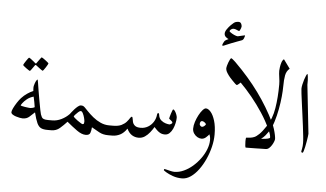

<svg xmlns="http://www.w3.org/2000/svg" viewBox="-79 -1248 2912 1713"><g transform="rotate(5 1377.0 -391.5)"><path d="M439 -44.4Q439 -27.8 432.9 -13.9Q426.8 0 399.9 0H374Q337.9 0 316.4 -10.5Q294.9 -21 280.5 -52.2Q266.1 -83.5 250.5 -146.5Q229 -127 205.3 -105Q181.6 -83 145 -83Q136.2 -83 119.1 -86.2Q102.1 -89.4 84 -95.2Q65.9 -101.1 53.2 -109.9Q40.5 -118.7 40.5 -130.4Q40.5 -142.1 52.2 -166.5Q64 -190.9 81.3 -217.5Q98.6 -244.1 115.2 -262.2Q138.7 -287.6 165.8 -305.9Q192.9 -324.2 218.8 -335Q218.3 -341.3 217.8 -348.1Q217.3 -355 217.3 -361.3Q217.3 -366.2 217.5 -370.8Q217.8 -375.5 218.8 -380.4Q225.1 -406.2 233.4 -422.9Q241.7 -439.5 249 -439.5Q250 -439.5 254.4 -410.2Q258.8 -380.9 265.6 -339.4Q272.9 -297.4 280.8 -252Q288.6 -206.5 295.4 -173.3Q302.2 -140.1 304.7 -133.3Q310.1 -118.7 315.4 -108.6Q320.8 -98.6 333.7 -93.5Q346.7 -88.4 374 -88.4H399.9Q426.8 -88.4 432.9 -74.7Q439 -61 439 -44.4ZM243.7 -192.4Q240.2 -212.4 236.1 -238Q231.9 -263.7 226.1 -285.2Q190.9 -275.4 166.7 -255.4Q142.6 -235.4 130.1 -218Q117.7 -200.7 117.7 -197.8Q117.7 -195.3 129.2 -192.4Q140.6 -189.5 156.2 -187Q171.9 -184.6 185.8 -182.9Q199.7 -181.2 204.6 -181.2Q211.9 -181.2 224.1 -184.3Q236.3 -187.5 243.7 -192.4ZM332 -591.8Q332 -589.4 325.9 -578.4Q319.8 -567.4 311.3 -554.2Q302.7 -541 295.4 -531.5Q288.1 -522 285.2 -522Q283.7 -522 274.7 -528.3Q265.6 -534.7 254.2 -543.2Q242.7 -551.8 234.1 -558.6Q225.6 -565.4 224.6 -565.9Q221.7 -568.4 219.2 -568.4Q216.8 -568.4 214.4 -565.9Q213.4 -564.9 204.1 -551.3Q194.8 -537.6 184.8 -524.2Q174.8 -510.7 171.9 -510.7Q169.9 -510.7 159.9 -517.1Q149.9 -523.4 137.9 -532.2Q126 -541 117.2 -548.6Q108.4 -556.2 108.4 -558.6Q108.4 -561.5 115 -572.3Q121.6 -583 130.1 -595.9Q138.7 -608.9 146 -618.4Q153.3 -627.9 154.8 -627.9Q159.2 -627.9 172.9 -617.7Q186.5 -607.4 199.2 -596.9Q211.9 -586.4 212.9 -585Q217.3 -580.6 219.2 -580.6Q222.2 -580.6 225.6 -585.9Q226.6 -587.4 236.1 -600.8Q245.6 -614.3 255.6 -627.4Q265.6 -640.6 267.6 -640.6Q270 -640.6 280 -633.8Q290 -627 302.2 -617.9Q314.5 -608.9 323.2 -601.1Q332 -593.3 332 -591.8Z M984.4 -44.4Q984.4 -27.8 978 -13.9Q971.7 0 945.3 0H918.9Q872.6 0 839.1 -18.1Q805.7 -36.1 768.1 -58.1Q766.1 -27.8 758.3 -6.8Q750.5 14.2 717.8 14.2Q682.1 14.2 638.4 -17.1Q594.7 -48.3 546.9 -88.4Q516.6 -55.2 484.6 -27.6Q452.6 0 409.2 0H383.3Q356.4 0 350.3 -13.9Q344.2 -27.8 344.2 -44.4Q344.2 -61 350.3 -74.7Q356.4 -88.4 383.3 -88.4H409.2Q451.2 -88.4 491.5 -108.2Q531.7 -127.9 561.5 -159.2Q562.5 -160.6 572.5 -173.8Q582.5 -187 596.9 -203.1Q611.3 -219.2 626.5 -231.4Q641.6 -243.7 652.8 -243.7Q664.1 -243.7 671.4 -241.2Q678.7 -238.8 688.5 -229.5Q698.2 -220.2 717.3 -199.7Q741.7 -173.8 773.2 -147.9Q804.7 -122.1 841.8 -105.2Q878.9 -88.4 918.9 -88.4H945.3Q971.7 -88.4 978 -74.7Q984.4 -61 984.4 -44.4ZM696.3 -101.1Q696.3 -114.3 690.4 -136.5Q684.6 -158.7 675.5 -176.3Q666.5 -193.8 655.8 -193.8Q647.9 -193.8 634 -181.6Q620.1 -169.4 608.9 -156.5Q597.7 -143.6 597.7 -142.1Q597.7 -137.7 608.9 -127.4Q620.1 -117.2 635.7 -106Q651.4 -94.7 664.8 -86.7Q678.2 -78.6 682.1 -78.6Q691.9 -78.6 694.1 -86.7Q696.3 -94.7 696.3 -101.1Z M1514.2 -209Q1514.2 -188 1508.5 -160.9Q1502.9 -133.8 1491.5 -108.6Q1480 -83.5 1462.6 -67.1Q1445.3 -50.8 1421.4 -50.8Q1395.5 -50.8 1376.5 -62Q1357.4 -73.2 1344.7 -87.2Q1332 -101.1 1324.2 -108.9Q1310.1 -85 1290.5 -60.1Q1271 -35.2 1246.1 -18.3Q1221.2 -1.5 1190.4 -1.5Q1157.2 -1.5 1130.4 -18.3Q1103.5 -35.2 1085 -73.7Q1058.1 -33.7 1024.7 -16.8Q991.2 0 954.6 0H928.7Q901.9 0 895.8 -13.9Q889.6 -27.8 889.6 -44.4Q889.6 -61 895.8 -74.7Q901.9 -88.4 928.7 -88.4H954.6Q1001.5 -88.4 1029.8 -102.5Q1058.1 -116.7 1074.2 -135.5Q1090.3 -154.3 1098.9 -168.5Q1107.4 -182.6 1114.3 -182.6Q1121.1 -182.6 1122.6 -168.9Q1124 -155.3 1128.7 -137Q1133.3 -118.7 1149.4 -105Q1165.5 -91.3 1201.2 -91.3Q1236.8 -91.3 1266.4 -108.6Q1295.9 -126 1314.7 -155.8Q1333.5 -185.5 1336.9 -221.7Q1338.9 -236.3 1347.7 -236.3Q1348.6 -236.3 1352.1 -232.2Q1355.5 -228 1356 -218.8Q1360.4 -189 1379.6 -172.6Q1398.9 -156.2 1420.9 -149.9Q1442.9 -143.6 1456.1 -143.6Q1459.5 -143.6 1469.5 -149.7Q1479.5 -155.8 1479.5 -160.6Q1479.5 -167.5 1471.4 -175Q1463.4 -182.6 1455.3 -188.2Q1447.3 -193.8 1447.3 -195.3Q1447.3 -197.8 1450.7 -210.9Q1454.1 -224.1 1459.2 -240Q1464.4 -255.9 1469 -267.8Q1473.6 -279.8 1476.6 -279.8Q1484.4 -279.8 1493.2 -266.4Q1502 -252.9 1508.1 -236.1Q1514.2 -219.2 1514.2 -209Z M1863.8 -88.4Q1863.8 -36.1 1850.1 21Q1836.4 78.1 1812 132.3Q1787.6 186.5 1755.1 230.5Q1722.7 274.4 1685.1 300.3Q1647.5 326.2 1607.4 326.2Q1563.5 326.2 1525.4 312.5Q1487.3 298.8 1463.9 284.2Q1440.4 269.5 1440.4 267.1Q1440.4 263.7 1442.1 260Q1443.8 256.3 1445.8 256.3Q1448.7 256.3 1465.6 260.7Q1482.4 265.1 1502.4 269.5Q1522.5 273.9 1534.7 273.9Q1576.7 273.9 1618.9 254.6Q1661.1 235.4 1698.5 202.9Q1735.8 170.4 1765.1 129.9Q1794.4 89.4 1811 46.4Q1827.6 3.4 1827.6 -36.1Q1827.6 -53.7 1824.7 -65.4Q1821.8 -77.1 1817.9 -86.9Q1806.6 -72.8 1789.3 -57.4Q1772 -42 1749 -42Q1731 -42 1712.4 -52.7Q1693.8 -63.5 1681.2 -82.5Q1668.5 -101.6 1668.5 -126Q1668.5 -153.3 1679 -185.8Q1689.5 -218.3 1705.1 -247.6Q1720.7 -276.9 1737.5 -295.7Q1754.4 -314.5 1766.6 -314.5Q1787.6 -314.5 1810.1 -288.6Q1832.5 -262.7 1848.1 -212.2Q1863.8 -161.6 1863.8 -88.4ZM1779.3 -174.3Q1772 -186 1761 -192.4Q1750 -198.7 1743.2 -198.7Q1732.4 -198.7 1728 -190.2Q1723.6 -181.6 1723.6 -169.9Q1723.6 -164.1 1730.2 -156Q1736.8 -147.9 1746.1 -147.9Q1754.4 -147.9 1764.9 -156Q1775.4 -164.1 1779.3 -174.3Z M2057.6 -989.7Q2057.6 -985.8 2050.8 -968.3Q2043.9 -950.7 2029.8 -946.8Q2021.5 -944.3 1995.8 -934.3Q1970.2 -924.3 1941.4 -913.6Q1907.2 -900.4 1890.1 -892.3Q1873 -884.3 1867.7 -884.3Q1862.3 -884.3 1862.3 -890.1Q1862.3 -895.5 1869.1 -909.4Q1876 -923.3 1879.4 -927.7Q1883.3 -932.6 1896 -939.5Q1908.7 -946.3 1914.1 -948.2Q1903.3 -951.7 1889.2 -963.6Q1875 -975.6 1875 -995.1Q1875 -1012.2 1890.1 -1034.2Q1905.3 -1056.2 1921.9 -1072.8Q1949.2 -1100.1 1962.4 -1104.5Q1975.6 -1108.9 1989.7 -1108.9Q2005.4 -1108.9 2012.7 -1096.4Q2020 -1084 2020 -1069.8Q2020 -1064.9 2016.6 -1054.9Q2013.2 -1044.9 2008.5 -1036.6Q2003.9 -1028.3 2001 -1028.3Q1996.1 -1028.3 1979.7 -1036.1Q1963.4 -1043.9 1950.7 -1043.9Q1938.5 -1043.9 1927.5 -1035.6Q1916.5 -1027.3 1916.5 -1019Q1916.5 -1016.1 1929.7 -1006.8Q1942.9 -997.6 1960.9 -989.3Q1979 -981 1992.7 -980Q2009.8 -984.4 2029.5 -988.5Q2049.3 -992.7 2053.2 -993.7Q2057.6 -994.6 2057.6 -989.7Z M2404.8 -95.7Q2404.8 -88.9 2399.2 -73.5Q2393.6 -58.1 2383.3 -41.3Q2373 -24.4 2359.4 -12.2Q2345.7 0 2329.1 0L2249.5 1.5Q2234.9 1.5 2227.3 -12.5Q2219.7 -26.4 2219.7 -43Q2219.7 -58.6 2226.3 -72.5Q2232.9 -86.4 2246.1 -86.4Q2272 -86.4 2298.1 -88.4Q2324.2 -90.3 2341.8 -94.7Q2359.4 -99.1 2359.4 -106.4Q2359.4 -117.7 2354.7 -133.8Q2350.1 -149.9 2335.9 -180.7Q2304.7 -250 2259 -319.8Q2213.4 -389.6 2160.6 -454.1Q2107.9 -518.6 2055.2 -571.3Q2051.8 -567.4 2039.3 -556.9Q2026.9 -546.4 2022.9 -546.4Q2018.6 -546.4 2007.3 -556.6Q1996.1 -566.9 1983.4 -580.6Q1970.7 -594.2 1960.9 -604.5Q1944.3 -623 1930.2 -645.5Q1916 -668 1916 -689Q1916 -694.8 1919.9 -709.5Q1923.8 -724.1 1929.9 -740.5Q1936 -756.8 1942.4 -768.6Q1948.7 -780.3 1953.6 -780.3Q1956.1 -780.3 1963.9 -773.9Q1971.7 -767.6 1980.2 -760Q1988.8 -752.4 1992.7 -748.5Q2117.7 -625 2209 -499.3Q2300.3 -373.5 2364.3 -240.7Q2377 -214.8 2386 -185.8Q2395 -156.7 2399.9 -132.6Q2404.8 -108.4 2404.8 -95.7ZM2480 -731.9Q2451.7 -709.5 2444.1 -669.4Q2436.5 -629.4 2436.5 -568.4Q2436.5 -533.2 2431.4 -479Q2426.3 -424.8 2415 -364.5Q2403.8 -304.2 2386.7 -249.8Q2369.6 -195.3 2345.2 -159.2Q2333 -141.1 2316.7 -121.3Q2300.3 -101.6 2278.8 -86.9Q2290 -85 2296.1 -71.8Q2302.2 -58.6 2302.2 -42.5Q2302.2 -27.3 2296.4 -14.4Q2290.5 -1.5 2278.8 0.5Q2276.9 1 2260.3 1.5Q2243.7 2 2221.4 2.2Q2199.2 2.4 2179.4 2.7Q2159.7 2.9 2150.9 2.9Q2147 2.9 2145 -15.9Q2143.1 -34.7 2143.1 -53.7Q2143.1 -81.5 2146.5 -85.4Q2167 -86.4 2185.3 -89.1Q2203.6 -91.8 2217.8 -97.7Q2236.8 -105 2262.2 -129.6Q2287.6 -154.3 2321.8 -206.1Q2367.7 -274.4 2383.5 -371.1Q2399.4 -467.8 2399.4 -584Q2399.4 -612.8 2394 -647Q2388.7 -681.2 2388.7 -706.1Q2388.7 -714.8 2391.6 -737.1Q2394.5 -759.3 2401.6 -781.2Q2408.7 -803.2 2421.9 -812Z M2697.3 -168.5Q2697.3 -161.6 2694.6 -142.1Q2691.9 -122.6 2687.7 -97.7Q2683.6 -72.8 2678.5 -49.6Q2673.3 -26.4 2668.5 -11Q2663.6 4.4 2659.7 4.4Q2647.5 4.4 2647.5 -7.3Q2647.5 -10.3 2652.1 -30.8Q2656.7 -51.3 2656.7 -83Q2656.7 -103 2652.6 -142.8Q2648.4 -182.6 2642.1 -233.4Q2635.7 -284.2 2628.4 -337.6Q2621.1 -391.1 2614.7 -438.7Q2608.4 -486.3 2604.2 -519.8Q2600.1 -553.2 2600.1 -563Q2600.1 -579.1 2605 -601.6Q2609.9 -624 2616.7 -646Q2623.5 -668 2630.6 -683.3Q2637.7 -698.7 2642.1 -700.2Q2645 -695.8 2647.5 -675.3Q2649.9 -654.8 2649.9 -643.6V-603Z"/></g></svg>

Font: Scheherazade New Rohingya
Style: Regular
Weight: 400
Designer: SIL International
Foundry: SIL International
Version: Version 3.000 ; LngRng